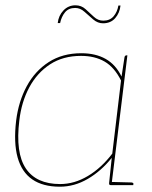

<svg xmlns="http://www.w3.org/2000/svg" viewBox="-20 -699 575 725"><path d="M206 6Q142 6 102 -21.5Q62 -49 46.5 -104.5Q31 -160 41 -244Q50 -316 81 -373.5Q112 -431 164 -464.5Q216 -498 287 -498Q341 -498 379 -476.5Q417 -455 439 -410L450 -482Q451 -490 458 -490H461L401 0H398Q391 0 392 -8L402 -103Q362 -53 311.5 -23.5Q261 6 206 6ZM207 -4Q261 -4 312 -34.5Q363 -65 404 -119L437 -395Q412 -445 375 -466.5Q338 -488 286 -488Q218 -488 169 -456Q120 -424 90.5 -369Q61 -314 53 -244Q38 -122 77.5 -63Q117 -4 207 -4ZM398 0 400 -12 477 -10Q479 -10 481.5 -8.5Q484 -7 484 -5L483 0ZM370 -621Q395 -621 409 -637.5Q423 -654 427 -678H435Q432 -650 415 -630.5Q398 -611 369 -611Q349 -611 332 -625.5Q315 -640 299 -654.5Q283 -669 264 -669Q239 -669 225.5 -652.5Q212 -636 207 -612H198Q201 -640 219.5 -659.5Q238 -679 265 -679Q287 -679 303 -664.5Q319 -650 334.5 -635.5Q350 -621 370 -621Z"/></svg>

Font: Aleo Thin
Style: Italic
Weight: 250
Italic angle: -7°
Designer: Alessio Laiso
Foundry: Alessio Laiso
Version: Version 2.001;gftools[0.9.29]